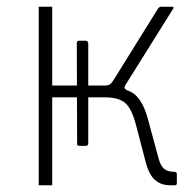

<svg xmlns="http://www.w3.org/2000/svg" viewBox="-20 -550 575 570"><path d="M216 -117Q209 -117 209 -122L208 -422Q208 -425 209.5 -427Q211 -429 214 -429H234Q242 -429 242 -419V-125Q242 -117 235 -117ZM95 0V-530H135V-296H307V-289Q360 -289 383 -267Q406 -245 419 -197L451 -79Q457 -57 467.5 -48.5Q478 -40 497 -40Q505 -40 505 -33V-6Q505 -3 503.5 -1.5Q502 0 499 0H484Q459 0 441 -15Q423 -30 413 -67L384 -178Q371 -228 351.5 -244.5Q332 -261 291 -261H135V0ZM291 -281V-296Q302 -296 307.5 -300.5Q313 -305 320 -317L450 -526Q452 -528 454 -529Q456 -530 460 -530H492Q494 -530 495 -528.5Q496 -527 494 -524L352 -297Q349 -292 350 -288.5Q351 -285 359 -281Z"/></svg>

Font: Libre Franklin Thin
Style: Regular
Weight: 100
Designer: Pablo Impallari, Rodrigo Fuenzalida, Nhung Nguyen
Foundry: Impallari Type
Version: Version 3.000